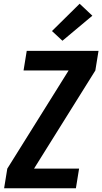

<svg xmlns="http://www.w3.org/2000/svg" viewBox="-20 -1007 547 1027"><path d="M2 0 19 -105 347 -630H106L123 -735H507L490 -630L162 -105H403L386 0ZM314 -789 258 -841 406 -987 474 -923Z"/></svg>

Font: Iosevka SS18 Extrabold
Style: Italic
Weight: 800
Italic angle: -9°
Monospace: yes
Designer: Belleve Invis
Foundry: Belleve Invis
Version: Version 25.1.1; ttfautohint (v1.8.4)